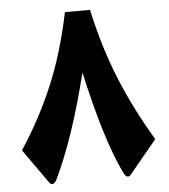

<svg xmlns="http://www.w3.org/2000/svg" viewBox="-53 -791 752 855"><g transform="rotate(-5 322.5 -364.0)"><path d="M620.1 -144.5C564 -239.3 516.1 -333.5 477.5 -427.7C439 -522 406.7 -627 380.9 -743.2H269C244.1 -623 211.9 -516.1 172.4 -422.4C132.8 -328.1 83.5 -236.3 24.9 -146.5L133.3 7.3C145.5 21.5 157.2 14.6 167.5 -6.3C223.6 -123 275.9 -276.9 323.2 -468.3C368.2 -265.6 414.6 -114.3 462.9 -13.7C474.6 11.7 486.3 17.6 497.6 3.9Z"/></g></svg>

Font: Sahel Black
Style: Bold
Weight: 900
Foundry: Saber Rastikerdar (saber.rastikerdar@gmail.com)
Version: Version 3.4.0